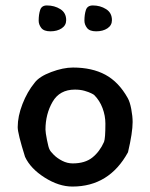

<svg xmlns="http://www.w3.org/2000/svg" viewBox="-20 -681 552 705"><path d="M223 -607Q223 -588 206.5 -577Q190 -566 165 -566Q141 -566 131.5 -578.5Q122 -591 122 -605Q122 -628 127.5 -644.5Q133 -661 152 -661Q180 -661 201.5 -647.5Q223 -634 223 -607ZM391 -607Q391 -588 374.5 -577Q358 -566 333 -566Q309 -566 299.5 -578.5Q290 -591 290 -605Q290 -628 295.5 -644.5Q301 -661 321 -661Q348 -661 369.5 -647.5Q391 -634 391 -607ZM467 -233Q467 -194 450 -122Q381 4 246 4Q196 4 144 -29Q92 -62 72 -105Q45 -191 45 -214Q45 -254 62.5 -299Q80 -344 107 -377Q124 -400 168 -416.5Q212 -433 248 -433Q318 -433 367 -406.5Q416 -380 449 -321Q457 -307 462 -280.5Q467 -254 467 -233ZM367 -227Q367 -256 356.5 -284Q346 -312 326 -332Q324 -334 315 -338.5Q306 -343 290.5 -347.5Q275 -352 255 -352Q199 -352 173 -307Q147 -262 147 -205Q147 -195 152.5 -167Q158 -139 162 -132Q165 -125 177.5 -112.5Q190 -100 208.5 -90.5Q227 -81 247 -81Q292 -81 319 -102.5Q346 -124 362 -160Q367 -173 367 -227Z"/></svg>

Font: Itim
Style: Regular
Weight: 400
Designer: Suppakit Chalermlarp
Version: Version 1.002g